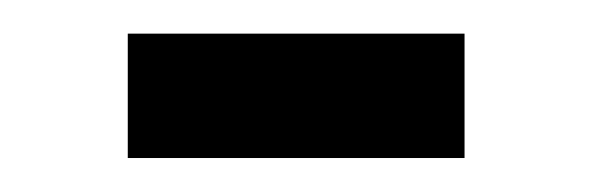

<svg xmlns="http://www.w3.org/2000/svg" viewBox="-20 -93 349 113"><path d="M55.2 0V-73.2H253.4V0Z"/></svg>

Font: Vazir Light FD-WOL-UI
Style: Light-FD-WOL-UI
Weight: 300
Designer: Saber Rastikerdar
Foundry: Saber Rastikerdar
Version: Version 30.0.0